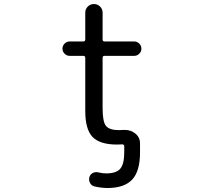

<svg xmlns="http://www.w3.org/2000/svg" viewBox="-20 -735 1040 962"><path d="M681.6 28.3Q681.6 123 642.1 165Q602.5 207 518.6 207Q488.3 207 454.1 199.2Q439.5 196.3 431.6 182.6Q423.8 168.9 427.7 153.3Q431.6 138.7 444.8 131.8Q458 125 473.6 128.9Q494.1 133.8 511.7 133.8Q562.5 133.8 582.5 110.4Q602.5 86.9 602.5 28.3V-2.9Q602.5 -6.8 599.6 -9.3Q596.7 -11.7 592.8 -11.7Q580.1 -10.7 566.4 -10.7Q480.5 -10.7 443.8 -48.8Q407.2 -86.9 407.2 -178.7V-445.3Q407.2 -455.1 397.5 -455.1H329.1Q314.5 -455.1 303.7 -465.8Q293 -476.6 293 -491.2Q293 -505.9 303.7 -516.6Q314.5 -527.3 329.1 -527.3H397.5Q407.2 -527.3 407.2 -537.1V-671.9Q407.2 -689.5 419.9 -702.1Q432.6 -714.8 450.7 -714.8Q468.8 -714.8 481.4 -702.1Q494.1 -689.5 494.1 -671.9V-537.1Q494.1 -527.3 503.9 -527.3H652.3Q667 -527.3 677.7 -516.6Q688.5 -505.9 688.5 -491.2Q688.5 -476.6 677.7 -465.8Q667 -455.1 652.3 -455.1H503.9Q494.1 -455.1 494.1 -445.3V-192.4Q494.1 -125 511.2 -104Q528.3 -83 576.2 -83Q587.9 -83 598.6 -84Q602.5 -84 606.4 -84Q634.8 -84 656.2 -67.4Q681.6 -47.9 681.6 -16.6Z"/></svg>

Font: Rounded-X Mgen+ 1m regular
Style: Regular
Weight: 400
Designer: [Source Han Sans]
Ryoko NISHIZUKA  (kana & ideographs); Paul D. Hunt (Latin, Greek & Cyrillic); Wenlong ZHANG  (bopomofo
Version: Version 1.059.20150602